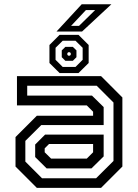

<svg xmlns="http://www.w3.org/2000/svg" viewBox="-20 -908 666 928"><path d="M158 0 55 -103V-245.5L158 -348.5H430V-368L399.5 -398.5H62V-540H468.5L571.5 -437V-103L468.5 0ZM205.5 -94 150 -149V-209.5L198 -257.5H481V-152L422 -94ZM183 -46.5H444.5L528.5 -130V-412.5L447.5 -493.5H111.5V-446H424.5L481 -390.5V-303.5H179.5L102.5 -227V-127ZM227 -141.5H399.5L430 -172V-212H217L196 -191V-172ZM268 -555 219 -603.5V-690.5L268 -739.5H359.5L408.5 -690.5V-603.5L359.5 -555ZM283 -584.5H345L379.5 -619V-677L345 -711H283L248.5 -677V-619ZM296 -614 278.5 -631.5V-664.5L296 -681.5H332L349.5 -664.5V-631.5L332 -614ZM309.5 -639H318L322 -643.5V-651L318 -655.5H309.5L305.5 -651V-643.5ZM253 -755.5 375 -887.5H518.5L376.5 -755.5ZM323.5 -783H362L440 -859.5H395.5Z"/></svg>

Font: Tourney Medium
Style: Regular
Weight: 500
Designer: Tyler Finck
Foundry: Etcetera Type Co
Version: Version 1.015